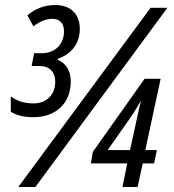

<svg xmlns="http://www.w3.org/2000/svg" viewBox="-20 -745 693 765"><path d="M113 -278C205 -278 262 -336 262 -420C262 -466 241 -493 210 -507L211 -511C266 -530 298 -573 298 -630C298 -685 265 -725 200 -725C157 -725 120 -710 89 -684L113 -640C138 -659 161 -670 189 -670C218 -670 235 -652 235 -620C235 -572 203 -533 146 -533H116L106 -482H138C175 -482 200 -461 200 -419C200 -369 167 -333 114 -333C75 -333 47 -343 23 -361V-300C44 -286 74 -278 113 -278ZM53 0H121L647 -714H580ZM468 0H528L549 -94H594L605 -147H559L620 -431H556L350 -140L342 -94H487ZM409 -147 503 -281C518 -303 529 -323 542 -344C537 -326 532 -303 526 -275L498 -147Z"/></svg>

Font: Noto Sans ExtraCondensed
Style: Italic
Weight: 400
Width: 2
Italic angle: -12°
Designer: Monotype Design Team
Foundry: Monotype Imaging Inc.
Version: Version 2.013